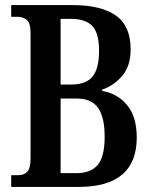

<svg xmlns="http://www.w3.org/2000/svg" viewBox="-20 -734 595 754"><path d="M24 0V-46H50Q75 -46 87.5 -60Q100 -74 100 -113V-604Q100 -645 84.5 -656.5Q69 -668 50 -668H24V-714H265Q377 -714 435 -673Q493 -632 493 -541Q493 -474 459.5 -435.5Q426 -397 381 -382V-377Q441 -367 479 -321.5Q517 -276 517 -194Q517 0 289 0ZM259 -402Q318 -402 343.5 -433.5Q369 -465 369 -534Q369 -605 342 -632.5Q315 -660 258 -660H218V-402ZM280 -54Q336 -54 363.5 -86Q391 -118 391 -197Q391 -273 365.5 -310Q340 -347 281 -347H218V-54Z"/></svg>

Font: Noto Serif Khmer ExtraCondensed SemiBold
Style: Regular
Weight: 600
Width: 2
Designer: Danh Hong and the Monotype Design Team
Foundry: Monotype Imaging Inc.
Version: Version 2.004; ttfautohint (v1.8.4.7-5d5b)